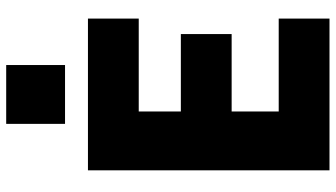

<svg xmlns="http://www.w3.org/2000/svg" viewBox="-252 -832 1084 620"><g transform="rotate(-90 290.0 -522.0)"><path d="M390 -854ZM390 -854H200V-1044H390ZM540 0H50V-780H540V-616H240V-480H490V-316H240V-164H540Z"/></g></svg>

Font: Tanohe Sans Black
Style: Regular
Weight: 900
Designer: Village Type and Design LLC & Cristiano Sobral
Foundry: Cooper Hewitt Smithsonian Design Museum
Version: Version 1.00;March 11, 2020;FontCreator 12.0.0.2522 64-bit; 